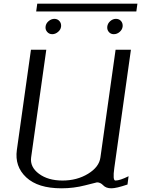

<svg xmlns="http://www.w3.org/2000/svg" viewBox="-20 -1019 764 1039"><path d="M583 0Q553.7 0 538.6 -16.1Q523.4 -32.2 504.9 -32.2Q502.9 -32.2 440.9 -16.1Q378.9 0 312.5 0Q185.5 0 122.1 -59.1Q58.6 -118.2 71.3 -208L147.5 -750H230.5L148.4 -167Q141.6 -115.2 190.9 -78.6Q240.2 -42 318.4 -42Q396.5 -42 456.5 -78.6Q516.6 -115.2 523.4 -167L605.5 -750H688.5L598.6 -110.4Q588.9 -42 604.5 -42Q628.9 -42 675.8 -65.4L669.9 -20.5Q609.4 0 583 0ZM607.4 -917Q625 -917 635.3 -904.8Q645.5 -892.6 643.6 -875Q641.6 -858.4 627.4 -846.2Q613.3 -834 595.7 -834Q579.1 -834 568.8 -846.2Q558.6 -858.4 560.5 -875Q562.5 -892.6 576.7 -904.8Q590.8 -917 607.4 -917ZM310.5 -875Q308.6 -858.4 293.9 -846.2Q279.3 -834 262.7 -834Q246.1 -834 235.4 -846.2Q224.6 -858.4 226.6 -875Q228.5 -892.6 243.2 -904.8Q257.8 -917 274.4 -917Q291 -917 301.8 -904.8Q312.5 -892.6 310.5 -875ZM723.6 -999 717.8 -957H175.8L181.6 -999Z"/></svg>

Font: okolaks
Style: RegularItalic
Weight: 500
Italic angle: -8°
Version: Version 000.6.0